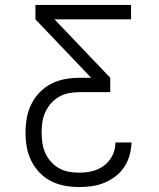

<svg xmlns="http://www.w3.org/2000/svg" viewBox="-20 -755 640 775"><path d="M298 0Q269 0 240 -5.5Q211 -11 185.5 -24Q160 -37 139.5 -58.5Q119 -80 106 -106.5Q93 -133 88 -161.5Q83 -190 83 -219Q83 -249 88 -278Q93 -307 106 -333.5Q119 -360 139.5 -381.5Q160 -403 186 -416.5Q212 -430 241.5 -435.5Q271 -441 300 -441H348L123 -677V-735H509V-677H200L425 -441V-383H300Q279 -383 258 -379Q237 -375 218.5 -364.5Q200 -354 186 -338Q172 -322 163 -302.5Q154 -283 151 -262Q148 -241 148 -220Q148 -199 151 -178Q154 -157 162.5 -138Q171 -119 185 -103Q199 -87 217.5 -76.5Q236 -66 256.5 -62Q277 -58 298 -58Q325 -58 351.5 -64Q378 -70 400 -86.5Q422 -103 434 -128Q446 -153 446 -180H511Q510 -154 503 -128.5Q496 -103 481.5 -81Q467 -59 446 -43Q425 -27 400.5 -17Q376 -7 350 -3.5Q324 0 298 0Z"/></svg>

Font: Iosevka SS04 Light Extended
Style: Regular
Weight: 300
Width: 7
Monospace: yes
Designer: Belleve Invis
Foundry: Belleve Invis
Version: Version 19.0.0; ttfautohint (v1.8.4)